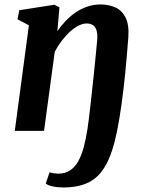

<svg xmlns="http://www.w3.org/2000/svg" viewBox="-20 -587 666 861"><path d="M237.3 -447.1Q253.1 -470.5 273.4 -492.1Q293.7 -513.8 318.2 -530.6Q342.6 -547.4 370.9 -557.2Q399.3 -567 431.3 -567Q467.5 -567 497.1 -553.8Q526.7 -540.6 543 -508.6Q559.3 -476.6 555.5 -420Q552.3 -378.8 548.9 -339.3Q545.5 -299.8 541.9 -262.2Q538.2 -224.5 534 -189.2Q529.7 -153.8 525.2 -120.9Q520.6 -87.9 515.6 -57.7Q510.5 -27.5 505.1 0Q485.6 97.5 454.8 152.8Q424 208.1 377.5 230.9Q331 253.7 263.6 253.7Q238.1 253.7 215.9 248.8Q193.7 244 185.2 235.7L202.5 185.2Q209.4 188.6 222.2 190.2Q234.9 191.8 240.5 191.8Q271.7 191.8 293.6 177.5Q315.5 163.2 330.5 136.7Q345.5 110.3 355.3 73.7Q365.1 37.2 372.1 -7.5Q375 -26.2 378.2 -51.9Q381.4 -77.6 385 -109.2Q388.5 -140.9 392.4 -176.6Q396.4 -212.2 400.4 -250.5Q404.5 -288.8 408.3 -328.5Q412.2 -368.3 415.8 -407.3Q417.9 -432.2 413.5 -448.6Q409.1 -465.1 397.9 -473.4Q386.7 -481.7 368.3 -481.7Q353.3 -481.7 335.3 -473.4Q317.4 -465.2 298.4 -448.9Q279.5 -432.6 260.7 -408.9Q241.9 -385.3 225.5 -354.5L177.5 0H46.3L109.6 -473.5L58.6 -500.4L66.3 -541.1L223.8 -565.7L246.5 -554.3Z"/></svg>

Font: Merriweather 7pt Light
Style: Italic
Weight: 300
Italic angle: -7.8°
Designer: Eben Sorkin
Foundry: Eben Sorkin
Version: Version 2.200;gftools[0.9.31]